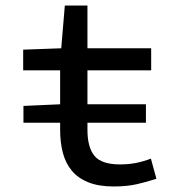

<svg xmlns="http://www.w3.org/2000/svg" viewBox="-20 -664 640 696"><path d="M65 -219V-280L198 -286V-409H64V-484L202 -489L215 -644H297V-489H528V-409H297V-286H509V-219H297V-193Q297 -130 322.5 -99Q348 -68 415 -68Q447 -68 474 -73.5Q501 -79 527 -89L547 -16Q514 -5 477 3.5Q440 12 392 12Q338 12 300.5 -3Q263 -18 240.5 -45Q218 -72 208 -109.5Q198 -147 198 -193V-219Z"/></svg>

Font: SauceCodePro Nerd Font Mono
Style: Regular
Weight: 500
Monospace: yes
Designer: Paul D. Hunt, Teo Tuominen
Foundry: Adobe Systems Incorporated
Version: Version 2.030;PS 1.000;hotconv 16.6.51;makeotf.lib2.5.65220;